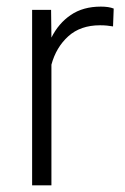

<svg xmlns="http://www.w3.org/2000/svg" viewBox="-20 -558 377 578"><path d="M322.3 -532.2 320.3 -478.5Q311 -480 301.8 -481Q292.5 -481.9 281.2 -481.9Q222.2 -481.9 185.5 -448.7Q148.9 -415.5 134.8 -363.3V0H76.7V-528.3H133.8L134.8 -444.8Q156.2 -487.8 193.1 -512.9Q230 -538.1 283.7 -538.1Q307.6 -538.1 322.3 -532.2Z"/></svg>

Font: Vazirmatn RD UI FD ExtraLight
Style: Regular
Weight: 200
Designer: Saber Rastikerdar
Foundry: Saber Rastikerdar
Version: Version 33.003